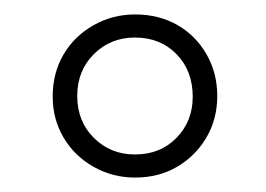

<svg xmlns="http://www.w3.org/2000/svg" viewBox="-20 -728 369 266"><path d="M167 -482Q136 -482 109.5 -497Q83 -512 68 -537.5Q53 -563 53 -594Q53 -627 68 -652.5Q83 -678 109.5 -693Q136 -708 167 -708Q200 -708 225.5 -693.5Q251 -679 266 -653Q281 -627 281 -595Q281 -563 266 -537.5Q251 -512 225.5 -497Q200 -482 167 -482ZM167 -514Q202 -514 224.5 -537Q247 -560 247 -594Q247 -630 224.5 -653Q202 -676 167 -676Q133 -676 110 -653Q87 -630 87 -595Q87 -560 110 -537Q133 -514 167 -514Z"/></svg>

Font: Murecho Thin Light
Style: Regular
Weight: 300
Version: Version 1.010